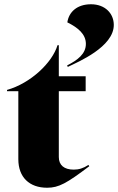

<svg xmlns="http://www.w3.org/2000/svg" viewBox="-20 -866 554 901"><path d="M295 -559 298 -552C348 -576 514 -646 514 -749C514 -802 474 -846 407 -846C342 -846 303 -810 296 -761C347 -736 383 -705 383 -660C383 -613 344 -584 295 -559ZM13 -438H66V-119C66 -34 118 15 201 15C256 15 293 -6 399 -86L395 -92C370 -76 350 -70 326 -70C281 -70 256 -91 256 -129V-438H382V-508H256V-654H250C225 -571 123 -475 13 -444Z"/></svg>

Font: Nyght Serif Dark
Style: Regular
Weight: 800
Designer: Maksym Kobuzan
Version: Version 0.410;Glyphs 3.1.2 (3151)